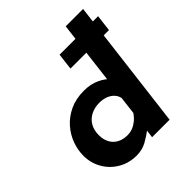

<svg xmlns="http://www.w3.org/2000/svg" viewBox="-216 -932 1086 1086"><g transform="rotate(-45 327.5 -388.5)"><path d="M347 -700H655L643 -601H335ZM253 12Q191 12 142 -17Q93 -46 65.5 -94.5Q38 -143 38 -200Q38 -246 54.5 -291.5Q71 -337 104.5 -375Q138 -413 187 -436Q236 -459 300 -459Q353 -459 394 -440Q435 -421 457 -394L433 -362L485 -789H624L527 0H387L398 -85L405 -55Q368 -27 332.5 -7.5Q297 12 253 12ZM297 -106Q319 -106 338.5 -113.5Q358 -121 376 -135.5Q394 -150 409 -172L422 -279Q417 -301 402 -316.5Q387 -332 364.5 -340.5Q342 -349 314 -349Q275 -349 245 -333.5Q215 -318 198.5 -289.5Q182 -261 182 -221Q182 -186 196 -160Q210 -134 236 -120Q262 -106 297 -106Z"/></g></svg>

Font: Josefin Sans Thin
Style: Bold Italic
Weight: 700
Italic angle: -7°
Version: Version 2.000